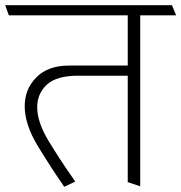

<svg xmlns="http://www.w3.org/2000/svg" viewBox="-31 -700 697 738"><path d="M460 0V-409H269Q186 -409 149 -374.5Q112 -340 112 -288Q112 -230 156.5 -157Q201 -84 248 -17Q251 -13 253.5 -9.5Q256 -6 258 -2L216 18Q166 -54 115 -137.5Q64 -221 64 -292Q64 -358 109 -403Q154 -448 234 -448H460V-641H3L-11 -680H630L646 -641H508V16Z"/></svg>

Font: Palanquin Thin
Style: Regular
Weight: 250
Designer: Pria Ravichandran
Version: Version 1.001